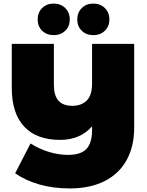

<svg xmlns="http://www.w3.org/2000/svg" viewBox="-20 -946 823 1076"><path d="M732 -700H496V-478C496 -434 486 -402.2 466 -382.5C446 -362.8 419.3 -353 386 -353C350.7 -353 324.5 -362.7 307.5 -382C290.5 -401.3 282 -430.7 282 -470V-700H46V-453C46 -358.3 69.2 -286.2 115.5 -236.5C161.8 -186.8 229 -162 317 -162C391.7 -162 451.3 -187.3 496 -238V-218C496 -169.3 485.5 -133.8 464.5 -111.5C443.5 -89.2 409 -78 361 -78C326.3 -78 290.8 -83.5 254.5 -94.5C218.2 -105.5 183.7 -121.3 151 -142L65 25C103 51.7 147.8 72.5 199.5 87.5C251.2 102.5 308.7 110 372 110C445.3 110 509 96.8 563 70.5C617 44.2 658.7 5.3 688 -46C717.3 -97.3 732 -159 732 -231ZM216.5 -773.5C233.5 -757.2 255 -749 281 -749C307 -749 328.5 -757.2 345.5 -773.5C362.5 -789.8 371 -811 371 -837C371 -863 362.5 -884.3 345.5 -901C328.5 -917.7 307 -926 281 -926C255 -926 233.5 -917.7 216.5 -901C199.5 -884.3 191 -863 191 -837C191 -811 199.5 -789.8 216.5 -773.5ZM438.5 -773.5C455.5 -757.2 477 -749 503 -749C529 -749 550.5 -757.2 567.5 -773.5C584.5 -789.8 593 -811 593 -837C593 -863 584.5 -884.3 567.5 -901C550.5 -917.7 529 -926 503 -926C477 -926 455.5 -917.7 438.5 -901C421.5 -884.3 413 -863 413 -837C413 -811 421.5 -789.8 438.5 -773.5Z"/></svg>

Font: Montserrat Custom Black
Style: Regular
Weight: 900
Designer: Julieta Ulanovsky
Foundry: Julieta Ulanovsky
Version: Version 7.200